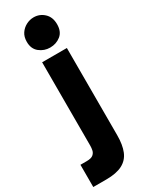

<svg xmlns="http://www.w3.org/2000/svg" viewBox="-298 -808 821 1062"><g transform="rotate(-30 112.0 -277.0)"><path d="M-48 212V70H-8Q21 70 33.5 59.5Q46 49 49 34Q52 19 52 6V-527H210V30Q210 91 193.5 131.5Q177 172 138.5 192Q100 212 35 212ZM132 -575Q94 -575 64.5 -598.5Q35 -622 35 -667Q35 -699 49.5 -720.5Q64 -742 87 -754Q110 -766 135 -766Q173 -766 201 -740Q229 -714 229 -668Q229 -621 200 -598Q171 -575 132 -575Z"/></g></svg>

Font: Onest ExtraBold
Style: Regular
Weight: 800
Designer: Dmitri Voloshin, Andrey Kudryavtsev
Foundry: Dmitri Voloshin, Andrey Kudryavtsev
Version: Version 1.000;gftools[0.9.33]